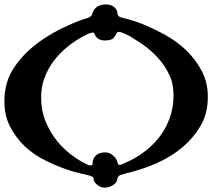

<svg xmlns="http://www.w3.org/2000/svg" viewBox="-20 -690 1005 873"><path d="M457 163Q439 163 424 152Q409 141 406 127Q405 116 402 115Q398 113 395 111Q392 109 361 102Q276 84 189 41Q77 -13 24 -118Q0 -166 0 -230Q0 -304 32 -363Q104 -490 287 -573Q323 -590 358 -602Q363 -603 368.5 -605Q374 -607 376.5 -607.5Q379 -608 382 -609.5Q385 -611 386 -611.5Q387 -612 389 -613.5Q391 -615 392.5 -616Q394 -617 396 -620Q399 -622 401 -632Q403 -642 416 -655Q429 -668 460 -670Q498 -670 511 -642Q514 -636 514 -632Q514 -618 525 -613Q527 -611 557 -604Q635 -584 730 -532Q845 -468 898 -366Q925 -315 925 -249Q925 -174 892 -118Q801 39 554 98Q526 106 524 107Q522 110 520 111.5Q518 113 517 114Q516 115 515 117.5Q514 120 513 126Q511 141 493.5 152Q476 163 457 163ZM401 54Q401 31 416 17Q431 3 456 3H459Q484 3 504 27Q512 38 515 52Q518 60 524 60Q530 60 550 50Q620 20 673 -31.5Q726 -83 751 -152Q769 -201 769 -256Q769 -307 753 -343Q710 -441 595 -510Q572 -526 549 -536L528 -544Q526 -545 521 -545Q511 -545 509 -537Q508 -532 497 -518Q486 -506 458 -506Q420 -506 409 -538Q408 -542 402 -542Q383 -542 323 -504Q214 -431 180 -329Q167 -293 167 -247Q167 -191 185 -144Q225 -39 324 28Q349 45 363 51L381 60Q389 62 394 62Q401 62 401 54Z"/></svg>

Font: Fedorovsk Unicode
Style: Medium
Weight: 500
Designer: Aleksandr Andreev and Nikita Simmons
Version: Version 3.2